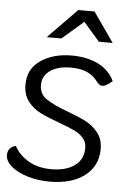

<svg xmlns="http://www.w3.org/2000/svg" viewBox="-59 -807 598 858"><g transform="rotate(5 240.5 -377.5)"><path d="M-4 -92Q-4 -127 32 -136Q54 -95 97 -70.5Q140 -46 198 -46Q264 -46 303 -74Q342 -102 342 -154Q342 -180 325.5 -198.5Q309 -217 284 -228.5Q259 -240 216 -256Q163 -275 130 -291.5Q97 -308 74 -337.5Q51 -367 51 -413Q51 -484 107.5 -522Q164 -560 246 -560Q316 -560 365.5 -535Q415 -510 438 -462Q410 -437 393 -437Q381 -437 370 -451Q350 -479 320.5 -492.5Q291 -506 246 -506Q189 -506 154.5 -482Q120 -458 120 -417Q120 -377 152 -355Q184 -333 249 -309Q301 -290 333.5 -273Q366 -256 388.5 -227Q411 -198 411 -155Q411 -79 353 -34.5Q295 10 196 10Q143 10 97 -4Q51 -18 23.5 -41.5Q-4 -65 -4 -92ZM257 -765H330L423 -632H361L289 -715L193 -632H127Z"/></g></svg>

Font: Krub
Style: Italic
Weight: 400
Italic angle: -8°
Designer: Ekaluck Peanpanawate
Foundry: Cadson Demak Co.,Ltd.
Version: Version 1.000; ttfautohint (v1.6)